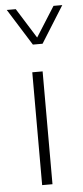

<svg xmlns="http://www.w3.org/2000/svg" viewBox="-55 -800 358 831"><g transform="rotate(-5 124.5 -384.5)"><path d="M106.9 -609.4H148.9L248.5 -768.6H210.4L127.9 -638.2L46.4 -768.6H7.3ZM93.8 0H138.7V-490.2H93.8Z"/></g></svg>

Font: Estedad ExtraLight
Style: Regular
Weight: 200
Designer: Amin Abedi
Version: Version 7.3